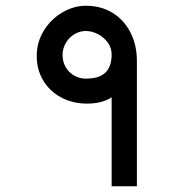

<svg xmlns="http://www.w3.org/2000/svg" viewBox="-20 -641 640 669"><path d="M284 -280Q233 -280 193 -301.5Q153 -323 130.5 -360.8Q108 -398.5 108 -446Q108 -494.5 133 -534.8Q158 -575 197.8 -598Q237.5 -621 279 -621Q331.5 -621 371.8 -596.5Q412 -572 434.5 -528Q457 -484 457 -428V8H369V-302Q335.5 -280 284 -280ZM369 -451Q369 -474 355.5 -492.8Q342 -511.5 321 -522.2Q300 -533 279 -533Q257.5 -533 238.8 -521.5Q220 -510 209 -490.8Q198 -471.5 198 -450Q198 -424.5 209.8 -405.5Q221.5 -386.5 240.2 -376.8Q259 -367 279 -367Q325 -367 347 -387.8Q369 -408.5 369 -451Z"/></svg>

Font: JuliaMono
Style: Bold
Weight: 700
Monospace: yes
Designer: cormullion
Foundry: corm
Version: Version 0.055; ttfautohint (v1.8.4)